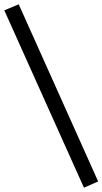

<svg xmlns="http://www.w3.org/2000/svg" viewBox="-57 -732 476 892"><path d="M399 111 333 140 -37 -684 30 -712Z"/></svg>

Font: PT Sans
Style: Regular
Weight: 400
Version: Version 2.003W OFL; ttfautohint (v1.6)